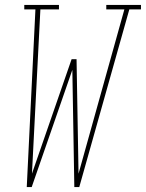

<svg xmlns="http://www.w3.org/2000/svg" viewBox="-20 -755 589 775"><path d="M88 0 123 -717H78V-735H218V-717H143L109 -54L269 -516H289L297 -54L482 -717H409V-735H549V-717H502L300 0H280L272 -473L108 0Z"/></svg>

Font: Iosevka Slab Thin
Style: Italic
Weight: 100
Italic angle: -9°
Monospace: yes
Designer: Belleve Invis
Foundry: Belleve Invis
Version: Version 11.1.1; ttfautohint (v1.8.3)